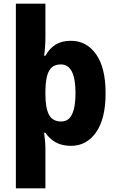

<svg xmlns="http://www.w3.org/2000/svg" viewBox="-20 -780 631 1040"><path d="M552 -275Q552 -137 500.5 -63.5Q449 10 365 10Q315 10 281 -9.5Q247 -29 226 -61H219Q222 -38 224 -15.5Q226 7 226 23V240H66V-760H226V-581Q226 -552 224 -525Q222 -498 219 -478H226Q248 -518 281.5 -538.5Q315 -559 364 -559Q449 -559 500.5 -486Q552 -413 552 -275ZM389 -276Q389 -431 310 -431Q265 -431 246 -396.5Q227 -362 226 -290V-270Q226 -196 245 -159Q264 -122 312 -122Q352 -122 370.5 -161.5Q389 -201 389 -276Z"/></svg>

Font: Noto Sans Gujarati SemiCondensed ExtraBold
Style: Regular
Weight: 800
Width: 4
Designer: Jelle Bosma - Monotype Design Team, Universal Thirst
Foundry: Monotype Imaging Inc.
Version: Version 2.106; ttfautohint (v1.8.4.7-5d5b)